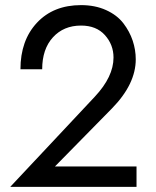

<svg xmlns="http://www.w3.org/2000/svg" viewBox="-20 -731 609 751"><path d="M20 0 351 -353Q424 -431 424 -506Q424 -556 390.5 -593.5Q357 -631 297 -631Q229 -631 187 -585Q145 -539 145 -460H60Q60 -573 124.5 -642Q189 -711 297 -711Q352 -711 395 -691.5Q438 -672 462.5 -640Q487 -608 499 -572Q511 -536 511 -499Q511 -402 418 -307L195 -80H514V0Z"/></svg>

Font: renner_400book
Style: Book
Weight: 400
Version: Version 003.000 ; ttfautohint (v0.97) -l 8 -r 50 -G 200 -x 1